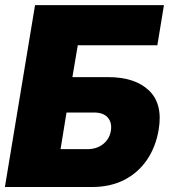

<svg xmlns="http://www.w3.org/2000/svg" viewBox="-22 -748 679 768"><path d="M-2.4 0 118.2 -727.5H633.8L607.4 -566.9H289.1L267.6 -439.5H410.2Q518.1 -439.5 574 -386Q629.9 -332.5 612.8 -230Q601.1 -159.7 565.4 -107.9Q529.8 -56.2 474.4 -28.1Q418.9 0 346.7 0ZM220.2 -151.4H327.6Q364.7 -151.4 390.4 -171.6Q416 -191.9 421.4 -224.6Q426.8 -257.3 409.2 -277.6Q391.6 -297.9 354.5 -297.9H244.1Z"/></svg>

Font: Inter 28pt Black
Style: Italic
Weight: 900
Italic angle: -9.3988°
Designer: Rasmus Andersson
Foundry: rsms
Version: Version 4.001;git-66647c0bb